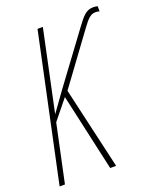

<svg xmlns="http://www.w3.org/2000/svg" viewBox="-135 -801 719 881"><g transform="rotate(-20 224.5 -360.0)"><path d="M2 0H28L88 -282L165 -377L249 0H278L186 -400L365 -644C392 -681 407 -695 430 -695C438 -695 443 -694 449 -692V-717C446 -718 439 -720 429 -720C392 -720 376 -699 341 -652L165 -414L96 -318L180 -714H154Z"/></g></svg>

Font: Noto Sans ExtraCondensed Thin
Style: Italic
Weight: 100
Width: 2
Italic angle: -12°
Designer: Monotype Design Team
Foundry: Monotype Imaging Inc.
Version: Version 2.013